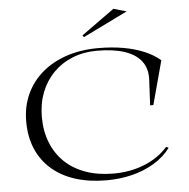

<svg xmlns="http://www.w3.org/2000/svg" viewBox="-61 -994 1051 1070"><g transform="rotate(-5 464.0 -459.5)"><path d="M852 -135Q815 -86 759.5 -52.5Q704 -19 636 -2Q568 15 492 15Q396 15 318.5 -9.5Q241 -34 186 -82Q131 -130 102.5 -197.5Q74 -265 74 -350Q74 -433 105 -501.5Q136 -570 193.5 -619.5Q251 -669 331 -696Q411 -723 508 -723Q585 -723 650 -711.5Q715 -700 766.5 -678Q818 -656 854 -625L788 -380H770L777 -520Q781 -582 750.5 -624Q720 -666 657 -687.5Q594 -709 500 -709Q426 -709 364 -684Q302 -659 257 -613.5Q212 -568 187.5 -505.5Q163 -443 163 -368Q163 -289 188.5 -224.5Q214 -160 262 -114Q310 -68 379 -43.5Q448 -19 535 -19Q628 -19 707.5 -51Q787 -83 839 -142ZM436 -791 428 -801 613 -934 685 -913Z"/></g></svg>

Font: Kalnia SemiExpanded Light
Style: Regular
Weight: 300
Width: 6
Designer: Frida Medrano
Foundry: Frida Medrano
Version: Version 1.105